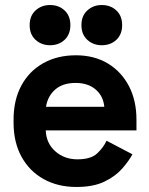

<svg xmlns="http://www.w3.org/2000/svg" viewBox="-20 -730 593 764"><path d="M34 -242V-254Q34 -332 65 -389.5Q96 -447 152 -478.5Q208 -510 282 -510Q355 -510 409 -477.5Q463 -445 493 -387.5Q523 -330 523 -254V-211H162Q164 -160 200 -128Q236 -96 288 -96Q341 -96 366 -119Q391 -142 404 -170L507 -116Q493 -90 466.5 -59.5Q440 -29 396 -7.5Q352 14 284 14Q210 14 153.5 -17.5Q97 -49 65.5 -106.5Q34 -164 34 -242ZM395 -305Q391 -348 360.5 -374Q330 -400 281 -400Q230 -400 200 -374Q170 -348 163 -305ZM304 -630Q304 -667 327.5 -688.5Q351 -710 385 -710Q420 -710 443 -688.5Q466 -667 466 -630Q466 -593 443 -571.5Q420 -550 385 -550Q351 -550 327.5 -571.5Q304 -593 304 -630ZM98 -630Q98 -667 121.5 -688.5Q145 -710 179 -710Q214 -710 237 -688.5Q260 -667 260 -630Q260 -593 237 -571.5Q214 -550 179 -550Q145 -550 121.5 -571.5Q98 -593 98 -630Z"/></svg>

Font: Space Grotesk Frontify
Style: Bold
Weight: 700
Designer: Florian Karsten
Version: Version 2.000